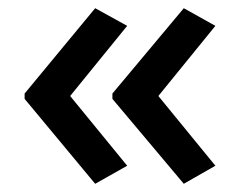

<svg xmlns="http://www.w3.org/2000/svg" viewBox="-20 -501 584 468"><path d="M40 -273V-260L212 -53L290 -97L151 -267L290 -438L212 -481ZM254 -273V-260L428 -53L505 -97L366 -267L505 -438L428 -481Z"/></svg>

Font: Noto Sans Lisu Medium
Style: Regular
Weight: 500
Designer: Monotype Design Team. David Williams.
Foundry: Monotype Imaging Inc.
Version: Version 2.102